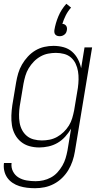

<svg xmlns="http://www.w3.org/2000/svg" viewBox="-25 -770 545 1013"><path d="M160 223Q138 223 117.5 220.5Q97 218 77.5 212Q58 206 41 194.5Q24 183 13 167Q2 151 -2.5 131Q-7 111 -4 90H36Q33 114 43.5 134.5Q54 155 73 166.5Q92 178 115.5 182Q139 186 163 186Q183 186 203.5 181.5Q224 177 243.5 166.5Q263 156 278 139.5Q293 123 304 104Q315 85 321 65Q327 45 331 24L350 -91Q337 -69 319 -49Q301 -29 278.5 -16Q256 -3 231 2.5Q206 8 182 8Q155 8 130 1Q105 -6 85.5 -22Q66 -38 54 -60.5Q42 -83 38 -108.5Q34 -134 35 -161Q36 -188 40 -215L60 -335Q64 -359 71 -383Q78 -407 91 -429.5Q104 -452 122 -471.5Q140 -491 162 -504Q184 -517 208.5 -522.5Q233 -528 257 -528Q285 -528 310.5 -521Q336 -514 355 -497.5Q374 -481 386 -458Q398 -435 403 -410L421 -520H461L370 30Q366 55 357.5 80Q349 105 335.5 127.5Q322 150 302.5 169Q283 188 259 200.5Q235 213 210 218Q185 223 160 223ZM196 -29Q216 -29 236.5 -33Q257 -37 276 -47.5Q295 -58 311 -73.5Q327 -89 338.5 -107.5Q350 -126 356 -146.5Q362 -167 366 -187L386 -307Q389 -329 389.5 -351Q390 -373 386.5 -394Q383 -415 374 -434Q365 -453 349.5 -466.5Q334 -480 313 -485.5Q292 -491 270 -491Q250 -491 229 -487Q208 -483 188.5 -472Q169 -461 153.5 -445Q138 -429 126.5 -410Q115 -391 109 -370.5Q103 -350 99 -329L79 -209Q76 -188 75.5 -166Q75 -144 78.5 -123Q82 -102 91.5 -84Q101 -66 116.5 -53Q132 -40 153 -34.5Q174 -29 196 -29ZM290 -579Q283 -579 277 -581Q271 -583 267 -587.5Q263 -592 262 -598.5Q261 -605 262 -612Q268 -648 283 -684Q298 -720 325 -750L350 -730Q333 -711 322 -689Q311 -667 304 -644Q310 -644 315 -641.5Q320 -639 323.5 -634.5Q327 -630 328 -624Q329 -618 328 -612Q327 -605 324 -598.5Q321 -592 315 -587.5Q309 -583 303 -581Q297 -579 290 -579Z"/></svg>

Font: Iosevka Extralight
Style: Italic
Weight: 200
Italic angle: -9°
Monospace: yes
Designer: Belleve Invis
Foundry: Belleve Invis
Version: Version 32.5.0; ttfautohint (v1.8.4)